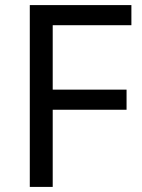

<svg xmlns="http://www.w3.org/2000/svg" viewBox="-20 -734 559 754"><path d="M187 0H97V-714H496V-635H187V-382H477V-303H187Z"/></svg>

Font: Noto Sans Inscriptional Pahlavi
Style: Regular
Weight: 400
Designer: Monotype Design Team
Foundry: Monotype Imaging Inc.
Version: Version 2.003; ttfautohint (v1.8.4.7-5d5b)